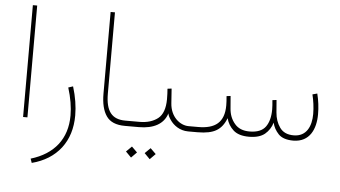

<svg xmlns="http://www.w3.org/2000/svg" viewBox="-57 -743 1946 1100"><g transform="rotate(5 915.5 -192.5)"><path d="M88.9 -643.1V0H113.8V-643.1Z M161.1 257.8C232.4 239.3 287.6 204.6 327.1 153.8C366.2 102.5 385.7 40 385.7 -34.7C385.7 -85.9 377 -141.1 358.9 -199.7L332 -190.9C350.1 -133.3 358.9 -80.1 358.9 -31.7C358.9 102.5 285.6 194.3 152.8 233.9Z M536.1 -174.3C536.1 -118.2 546.4 -74.7 567.4 -44.9C587.9 -15.1 623.5 0 674.3 0H704.1V-30.3H674.3C596.7 -30.3 561 -74.2 561 -176.3V-643.1H536.1Z M683.6 0H754.9C838.4 0 897.5 -30.3 916.5 -93.3C917.5 -84 922.9 -71.8 933.1 -57.1C953.1 -27.3 989.7 0 1038.1 0H1066.9V-30.3H1038.1C988.3 -30.3 933.1 -74.7 928.2 -152.8L922.4 -236.3L898.9 -233.4C900.4 -216.3 901.4 -196.3 901.4 -172.4C900.9 -119.6 887.7 -83 861.3 -62C834.5 -41 799.3 -30.3 755.9 -30.3H683.6ZM800.8 145.5 832.5 177.7 864.3 145.5 832.5 114.3ZM693.4 145.5 725.1 177.7 756.8 145.5 725.1 114.3Z M1387.7 0C1427.2 0 1457.5 -8.8 1478.5 -25.9C1499 -43 1513.7 -65.4 1522 -92.8C1527.3 -68.8 1539.1 -47.4 1557.1 -28.3C1575.2 -9.3 1604 0 1643.1 0C1736.8 -1 1771 -77.1 1771 -162.6C1771 -202.1 1766.1 -241.7 1756.3 -280.8L1729 -273.4C1737.3 -240.2 1743.2 -200.2 1743.2 -161.6C1743.2 -92.3 1716.3 -30.3 1642.1 -30.3C1605.5 -30.3 1579.1 -42.5 1562 -66.9C1544.9 -90.8 1535.2 -119.6 1532.7 -152.3L1526.9 -223.6L1503.4 -220.7C1505.4 -201.7 1506.8 -181.6 1506.8 -167.5C1506.8 -125 1498 -91.8 1480.5 -67.4C1462.4 -42.5 1431.6 -30.3 1388.2 -30.3C1350.6 -30.3 1321.8 -42 1302.2 -65.9C1282.2 -89.4 1271 -118.2 1268.6 -152.3L1262.7 -223.6L1239.7 -220.7C1241.7 -201.7 1242.7 -181.6 1242.7 -167.5C1242.7 -69.3 1190.4 -30.3 1093.3 -30.3H1047.4V0H1092.3C1139.6 0 1175.8 -7.3 1200.7 -22.5C1225.6 -37.1 1244.1 -61.5 1256.8 -95.2C1264.2 -67.9 1277.8 -45.4 1297.9 -27.3C1317.9 -9.3 1347.7 0 1387.7 0Z"/></g></svg>

Font: Vazirmatn Thin
Style: Regular
Weight: 100
Designer: Saber Rastikerdar
Foundry: Saber Rastikerdar
Version: Version 33.003